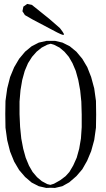

<svg xmlns="http://www.w3.org/2000/svg" viewBox="-20 -972 540 974"><path d="M296.9 -755.9 334 -737.3 367.2 -710 397.5 -673.8 422.9 -630.9 442.4 -581.1 458 -523.4 466.8 -460 467.8 -390.6 466.8 -324.2 458 -261.7 442.4 -205.1 421.9 -156.2 397.5 -113.3 367.2 -78.1 331.1 -46.9 295.9 -27.3 258.8 -18.6 237.3 -19.5 214.8 -18.6 176.8 -27.3 140.6 -45.9 107.4 -74.2 77.1 -109.4 51.8 -152.3 31.2 -203.1 16.6 -260.7 7.8 -324.2 6.8 -393.6 7.8 -460 16.6 -523.4 31.2 -581.1 51.8 -630.9 77.1 -673.8 107.4 -710 140.6 -737.3 176.8 -755.9 215.8 -764.6H237.3H259.8ZM386.7 -513.7 377 -566.4 364.3 -612.3 347.7 -651.4 329.1 -683.6 306.6 -710 282.2 -730.5 253.9 -745.1 237.3 -750 219.7 -745.1 191.4 -730.5 166 -710 142.6 -683.6 122.1 -651.4 105.5 -612.3 92.8 -566.4 84 -514.6 79.1 -457V-392.6L82 -328.1L87.9 -269.5L97.7 -217.8L110.4 -171.9L127 -131.8L145.5 -99.6L168 -73.2L192.4 -52.7L219.7 -38.1L235.4 -34.2L253.9 -40L285.2 -57.6L312.5 -78.1L332 -99.6L351.6 -132.8L369.1 -171.9L381.8 -217.8L390.6 -269.5L394.5 -327.1V-391.6L392.6 -456.1ZM98.6 -938.5 118.2 -952.1 141.6 -947.3 230.5 -876 284.2 -829.1 297.9 -810.5Q314.5 -787.1 288.1 -798.8L269.5 -807.6L145.5 -873L106.4 -895.5L93.8 -915Z"/></svg>

Font: B2 Hana
Style: Regular
Weight: 500
Version: 2020-08-05; (max)